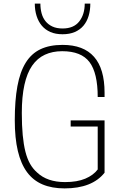

<svg xmlns="http://www.w3.org/2000/svg" viewBox="-20 -1037 673 1065"><path d="M338 8Q268 8 216 -14Q164 -36 130 -82Q96 -128 79 -199.5Q62 -271 62 -370Q62 -480 76.5 -559Q91 -638 122.5 -689Q154 -740 204.5 -764Q255 -788 327 -788Q560 -788 560 -523V-499H522Q522 -632 476.5 -692.5Q431 -753 325 -753Q271 -753 229 -733.5Q187 -714 158.5 -673Q130 -632 115.5 -566.5Q101 -501 101 -410Q101 -341 106 -288Q111 -235 121 -195.5Q131 -156 147 -128Q163 -100 186 -80Q242 -27 341 -27Q408 -27 453 -46Q498 -65 522 -97V-335H372V-369H560V-79Q491 8 338 8ZM327 -847Q288 -847 259.5 -859.5Q231 -872 212 -894.5Q193 -917 183 -948.5Q173 -980 173 -1017H204Q204 -989 210.5 -964Q217 -939 232 -920Q247 -901 270.5 -890Q294 -879 327 -879Q389 -879 419.5 -918Q450 -957 450 -1017H481Q481 -980 471.5 -948.5Q462 -917 443 -894.5Q424 -872 395 -859.5Q366 -847 327 -847Z"/></svg>

Font: Tanohe Sans ExtraLight
Style: Regular
Weight: 250
Designer: Village Type and Design LLC & Cristiano Sobral
Foundry: Cooper Hewitt Smithsonian Design Museum
Version: Version 1.00;September 29, 2021;FontCreator 13.0.0.2655 64-b